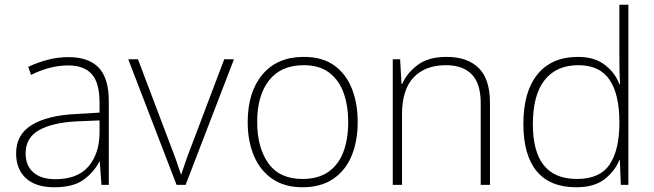

<svg xmlns="http://www.w3.org/2000/svg" viewBox="-20 -780 2760 810"><path d="M269 -539Q354 -539 396.5 -494.5Q439 -450 439 -353V0H408L401 -98H399Q375 -52 331.5 -21Q288 10 209 10Q131 10 89.5 -28Q48 -66 48 -133Q48 -212 113.5 -252.5Q179 -293 300 -299L400 -305V-345Q400 -431 367 -467.5Q334 -504 268 -504Q191 -504 111 -464L99 -498Q137 -516 180 -527.5Q223 -539 269 -539ZM304 -268Q202 -263 145 -231Q88 -199 88 -133Q88 -81 121 -52.5Q154 -24 213 -24Q307 -24 353 -77.5Q399 -131 400 -219V-272Z M725 0 521 -530H562L704 -155Q717 -122 726 -95.5Q735 -69 743 -45H745Q753 -69 762 -95.5Q771 -122 784 -155L926 -530H967L763 0Z M1489 -265Q1489 -185 1463.5 -123Q1438 -61 1386 -25.5Q1334 10 1256 10Q1181 10 1129.5 -25Q1078 -60 1051.5 -122Q1025 -184 1025 -265Q1025 -392 1087.5 -466Q1150 -540 1261 -540Q1340 -540 1390 -504Q1440 -468 1464.5 -406Q1489 -344 1489 -265ZM1065 -265Q1065 -158 1112 -91.5Q1159 -25 1256 -25Q1323 -25 1366 -55.5Q1409 -86 1429 -140Q1449 -194 1449 -265Q1449 -333 1430 -387Q1411 -441 1369.5 -473Q1328 -505 1261 -505Q1166 -505 1115.5 -441.5Q1065 -378 1065 -265Z M1864 -540Q1952 -540 1999.5 -493Q2047 -446 2047 -347V0H2008V-345Q2008 -428 1970 -466.5Q1932 -505 1861 -505Q1774 -505 1725 -453.5Q1676 -402 1676 -297V0H1637V-530H1668L1674 -426H1677Q1696 -471 1741.5 -505.5Q1787 -540 1864 -540Z M2411 10Q2300 10 2244 -58Q2188 -126 2188 -257Q2188 -394 2248 -467Q2308 -540 2418 -540Q2488 -540 2531.5 -506.5Q2575 -473 2593 -425H2596Q2594 -454 2593.5 -484.5Q2593 -515 2593 -544V-760H2631V0H2599L2595 -105H2593Q2574 -58 2530.5 -24Q2487 10 2411 10ZM2414 -25Q2511 -25 2552 -86.5Q2593 -148 2593 -260V-266Q2593 -382 2551.5 -443.5Q2510 -505 2420 -505Q2327 -505 2277.5 -442Q2228 -379 2228 -256Q2228 -141 2274 -83Q2320 -25 2414 -25Z"/></svg>

Font: Noto Sans Thai ExtraLight
Style: Regular
Weight: 200
Designer: Monotype Design Team
Foundry: Monotype Imaging Inc.
Version: Version 2.001; ttfautohint (v1.8.4.7-5d5b)